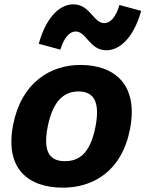

<svg xmlns="http://www.w3.org/2000/svg" viewBox="-20 -852 670 884"><path d="M578.5 -257.5C618.5 -463 507 -553 350 -553C213 -553 78.5 -473 40.5 -277.5C0.5 -72 113 12 270 12C407 12 540.5 -62 578.5 -257.5ZM419.5 -268C395 -142.5 341.5 -110 279 -110C216.5 -110 175 -142.5 199.5 -268C224 -393.5 279 -431 341.5 -431C404 -431 444 -393.5 419.5 -268ZM318 -832C250 -832 190 -765 158.5 -650.5L258 -623.5C275.5 -680.5 301 -707 328.5 -707C378 -707 392.5 -620.5 469.5 -620.5C537.5 -620.5 598 -687.5 630 -802L530 -829C513 -771.5 487.5 -745.5 460 -745.5C410 -745.5 395 -832 318 -832Z"/></svg>

Font: Monaspace Neon ExtraBold
Style: Italic
Weight: 800
Italic angle: -11°
Designer: Riley Cran & the Lettermatic Team
Foundry: Lettermatic
Version: Version 1.200 (Monaspace Neon)